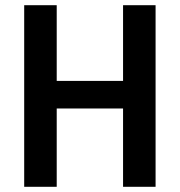

<svg xmlns="http://www.w3.org/2000/svg" viewBox="-20 -718 691 738"><path d="M453 -301H198V0H73V-698H198V-407H453V-698H578V0H453Z"/></svg>

Font: IBM Plex Sans Condensed SemiBold
Style: Regular
Weight: 600
Width: 3
Designer: Mike Abbink, Paul van der Laan, Pieter van Rosmalen
Foundry: Bold Monday
Version: Version 1.3